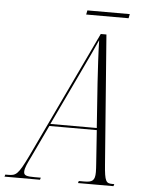

<svg xmlns="http://www.w3.org/2000/svg" viewBox="-113 -865 695 911"><g transform="rotate(5 234.0 -410.0)"><path d="M262 -800H464L468 -820H266ZM-57 0H112L115 -10H86C48 -10 34 -13 34 -31C34 -51 47 -75 60 -102L134 -258H360L371 -100C372 -84 373 -72 373 -59C373 -18 360 -10 321 -10H296L293 0H462L465 -10H455C426 -10 419 -18 413 -99L366 -714H339L51 -107C7 -16 -3 -10 -41 -10H-54ZM251 -506C301 -612 312 -634 334 -684C335 -633 340 -541 344 -482L359 -268H138Z"/></g></svg>

Font: Noto Serif Display ExtraCondensed ExtraLight
Style: Italic
Weight: 200
Width: 2
Italic angle: -12°
Designer: Monotype Design Team
Foundry: Monotype Imaging Inc.
Version: Version 2.009